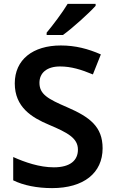

<svg xmlns="http://www.w3.org/2000/svg" viewBox="-20 -958 590 988"><path d="M472 -928V-938H328C301 -893 251 -827 220 -790V-778H304C353 -813 439 -891 472 -928ZM508 -195C508 -307 441 -356 326 -406C226 -449 183 -473 183 -532C183 -582 220 -616 289 -616C346 -616 398 -600 458 -575L499 -678C433 -707 368 -724 293 -724C149 -724 56 -651 56 -529C56 -406 144 -353 232 -316C329 -275 381 -247 381 -188C381 -134 343 -97 257 -97C183 -97 108 -123 48 -150V-30C101 -4 171 10 248 10C411 10 508 -68 508 -195Z"/></svg>

Font: Noto Sans Vithkuqi SemiBold
Style: Regular
Weight: 600
Version: Version 1.001